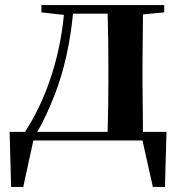

<svg xmlns="http://www.w3.org/2000/svg" viewBox="-20 -556 716 760"><path d="M144 -507 233 -497C215 -312 156 -152 79 -34H18L24 184H72L112 0H544L585 184H633L639 -34H546L544 -235V-301L546 -499L630 -507V-536H144ZM406 -34H127C154 -78 176 -129 197 -182C234 -278 258 -387 269 -502H406C408 -445 409 -357 409 -301V-235C409 -178 408 -91 406 -34Z"/></svg>

Font: Noto Serif JP
Style: Bold
Weight: 700
Designer: Ryoko NISHIZUKA 西塚涼子 (kana & ideographs); Frank Grießhammer (Latin, Greek & Cyrillic); Wenlong ZHANG 张文龙 (bopomofo); San
Foundry: Adobe
Version: Version 2.001;hotconv 1.1.0;makeotfexe 2.6.0